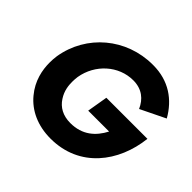

<svg xmlns="http://www.w3.org/2000/svg" viewBox="-174 -916 1137 1137"><g transform="rotate(45 395.0 -347.0)"><path d="M423 -253H598C560 -180 500 -126 400 -126C337 -126 293 -152 266 -194C238 -236 235 -278 235 -308C235 -322 236 -336 238 -350C259 -475 363 -569 485 -569C558 -569 604 -530 629 -473L785 -549C728 -650 635 -716 505 -716C504 -716 502 -716 501 -716C281 -716 99 -563 64 -350C61 -330 60 -311 60 -292C60 -232 74 -155 131 -87C187 -19 274 22 382 22C625 22 765 -167 789 -383H445Z"/></g></svg>

Font: Jost
Style: Bold Italic
Weight: 700
Italic angle: -5°
Version: Version 3.710